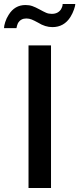

<svg xmlns="http://www.w3.org/2000/svg" viewBox="-62 -936 395 956"><path d="M289 -852Q300 -870 306.5 -889Q313 -908 313 -916H250L249 -907Q248 -902 242 -890Q227 -867 196 -867Q180 -867 167.5 -872.5Q155 -878 135 -889Q115 -900 99.5 -905.5Q84 -911 65 -911Q11 -911 -19 -862Q-30 -845 -36 -826Q-42 -807 -42 -796H20L22 -805Q24 -813 28 -822Q42 -844 69 -844Q83 -844 95.5 -839Q108 -834 128 -823Q163 -801 199 -801Q257 -801 289 -852ZM192 -710H80V0H192Z"/></svg>

Font: RT Raleway SemiBold
Style: Regular
Weight: 400
Designer: Matt McInerney, Pablo Impallari, Rodrigo Fuenzalida — Edited by Milan Moffatt in April 2016
Foundry: Matt McInerney, Pablo Impallari, Rodrigo Fuenzalida — Edited by Milan Moffatt in April 2016
Version: Version 3.001